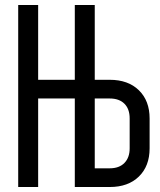

<svg xmlns="http://www.w3.org/2000/svg" viewBox="-20 -750 640 770"><path d="M53 0V-730H133V-430H280V-730H360V-430H420Q494 -430 537 -388Q580 -346 580 -275V-155Q580 -84 537 -42Q494 0 420 0H280V-355H133V0ZM360 -75H420Q458 -75 479 -96.5Q500 -118 500 -155V-275Q500 -313 479 -334Q458 -355 420 -355H360Z"/></svg>

Font: JetBrainsMonoNL NFM
Style: Regular
Weight: 400
Monospace: yes
Designer: Philipp Nurullin, Konstantin Bulenkov
Foundry: JetBrains
Version: Version 2.304; ttfautohint (v1.8.4.7-5d5b);Nerd Fonts 3.3.0